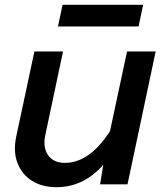

<svg xmlns="http://www.w3.org/2000/svg" viewBox="-20 -766 690 798"><path d="M242 -552 169 -208Q157 -154 179.5 -121.5Q202 -89 250 -89Q305 -89 356 -128Q407 -167 456 -251L449 -133Q401 -60 343 -24Q285 12 215 12Q155 12 113 -14.5Q71 -41 52.5 -89Q34 -137 48 -201L123 -552ZM627 -552 510 0H396L415 -117L508 -552ZM221 -656 240 -746H575L556 -656Z"/></svg>

Font: Azeret Mono Thin Medium
Style: Italic
Weight: 500
Italic angle: -12°
Version: Version 1.002